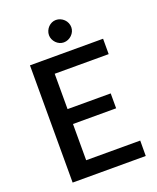

<svg xmlns="http://www.w3.org/2000/svg" viewBox="-165 -1012 905 1108"><g transform="rotate(-20 288.0 -457.5)"><path d="M535 -94.5 534.5 0H85.5V-720H534.5V-625.5H203V-408.5H468V-317H203V-94.5ZM385 -845.5Q385 -832 379.5 -819.8Q374 -807.5 364.2 -798Q354.5 -788.5 341.8 -783Q329 -777.5 315 -777.5Q301.5 -777.5 289.5 -783Q277.5 -788.5 268.2 -798Q259 -807.5 253.5 -819.8Q248 -832 248 -845.5Q248 -859.5 253.5 -872.2Q259 -885 268.2 -894.5Q277.5 -904 289.5 -909.5Q301.5 -915 315 -915Q329 -915 341.8 -909.5Q354.5 -904 364.2 -894.5Q374 -885 379.5 -872.2Q385 -859.5 385 -845.5Z"/></g></svg>

Font: Lato 2
Style: Regular
Weight: 600
Designer: Lukasz Dziedzic with Adam Twardoch and Botio Nikoltchev
Foundry: tyPoland Lukasz Dziedzic
Version: Version 2.015; 2015-08-06; http://www.latofonts.com/